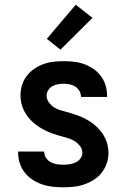

<svg xmlns="http://www.w3.org/2000/svg" viewBox="-20 -788 540 816"><path d="M249 8Q226 8 203.5 5.5Q181 3 160 -4Q139 -11 119.5 -23.5Q100 -36 86 -53.5Q72 -71 64.5 -93Q57 -115 57 -137V-144H168V-142Q168 -128 176 -116.5Q184 -105 196 -98.5Q208 -92 221.5 -90Q235 -88 249 -88Q262 -88 275.5 -90Q289 -92 301 -97.5Q313 -103 321.5 -114Q330 -125 330 -138Q330 -155 319.5 -168Q309 -181 295 -189.5Q281 -198 265.5 -202Q250 -206 234.5 -210.5Q219 -215 203.5 -220.5Q188 -226 173.5 -233Q159 -240 145.5 -249Q132 -258 120 -268.5Q108 -279 98 -292Q88 -305 81 -320Q74 -335 70.5 -350.5Q67 -366 67 -382Q67 -405 73.5 -426Q80 -447 93.5 -465Q107 -483 125.5 -495.5Q144 -508 164.5 -515.5Q185 -523 207 -525.5Q229 -528 251 -528Q273 -528 295 -525.5Q317 -523 337.5 -515.5Q358 -508 376.5 -495.5Q395 -483 408.5 -465Q422 -447 428.5 -426Q435 -405 435 -383V-376H324V-378Q324 -391 317 -402.5Q310 -414 299.5 -420.5Q289 -427 276.5 -429.5Q264 -432 251 -432Q239 -432 226.5 -430Q214 -428 203 -422Q192 -416 185 -405Q178 -394 178 -382Q178 -366 188 -352.5Q198 -339 212 -330.5Q226 -322 242 -318Q258 -314 273.5 -309.5Q289 -305 304.5 -299.5Q320 -294 334.5 -287Q349 -280 362.5 -271.5Q376 -263 388 -252Q400 -241 410 -228Q420 -215 427 -200.5Q434 -186 437.5 -170Q441 -154 441 -138Q441 -115 433.5 -93.5Q426 -72 412 -54Q398 -36 379 -24Q360 -12 338.5 -4.5Q317 3 294.5 5.5Q272 8 249 8ZM237 -577 179 -623 302 -768 373 -712Z"/></svg>

Font: Iosevka Custom
Style: Bold
Weight: 700
Monospace: yes
Designer: Belleve Invis
Foundry: Belleve Invis
Version: Version 30.3.3; ttfautohint (v1.8.3)